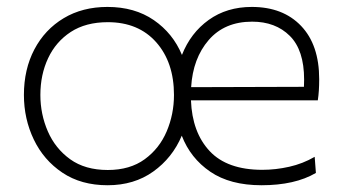

<svg xmlns="http://www.w3.org/2000/svg" viewBox="-20 -525 984 554"><path d="M290.5 9.5Q214 9.5 160 -26.8Q106 -63 77.5 -122.5Q49 -182 49 -251Q49 -325 79.2 -382.5Q109.5 -440 163.8 -472.5Q218 -505 290 -505Q368.5 -505 423.8 -467Q479 -429 505 -366.5Q530 -430 582.2 -467.5Q634.5 -505 706.5 -505Q796.5 -505 848.8 -450.2Q901 -395.5 901 -296.5Q901 -261 897 -235.5H531Q534.5 -143 585 -89Q635.5 -35 737 -35Q775.5 -35 814.5 -43.8Q853.5 -52.5 888 -72.5L891.5 -26Q831 9.5 734.5 9.5Q644 9.5 586.8 -29.5Q529.5 -68.5 504.5 -133.5Q477.5 -69.5 422.2 -30Q367 9.5 290.5 9.5ZM707.5 -462.5Q628 -462.5 582.2 -409.5Q536.5 -356.5 531.5 -273.5L857 -274.5Q857.5 -283.5 857.5 -295.5Q857.5 -380.5 816.2 -421.5Q775 -462.5 707.5 -462.5ZM291 -34.5Q355 -34.5 397.5 -65.5Q440 -96.5 461 -146Q482 -195.5 482 -251Q482 -345 430.8 -403Q379.5 -461 291 -461Q227.5 -461 184.2 -432.8Q141 -404.5 118.8 -357Q96.5 -309.5 96.5 -251Q96.5 -195.5 118 -146Q139.5 -96.5 182.5 -65.5Q225.5 -34.5 291 -34.5Z"/></svg>

Font: Commissioner ExtraLight
Style: Regular
Weight: 200
Designer: Kostas Bartsokas
Foundry: Kostas Bartsokas
Version: Version 1.000; ttfautohint (v1.8.3)